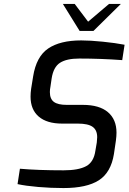

<svg xmlns="http://www.w3.org/2000/svg" viewBox="-20 -948 652 974"><path d="M69 -14 81 -92Q172 -84 303 -84Q378 -84 417 -105Q456 -126 464 -184L471 -225Q473 -245 473 -252Q473 -288 450 -304.5Q427 -321 375 -321H295Q218 -321 176.5 -356.5Q135 -392 135 -458Q135 -477 138 -498L148 -560Q164 -661 224.5 -702Q285 -743 392 -743Q437 -743 501.5 -736.5Q566 -730 612 -721L600 -643Q491 -651 382 -651Q318 -651 284.5 -629.5Q251 -608 242 -550L236 -509Q233 -494 233 -481Q233 -446 253.5 -431Q274 -416 318 -416H400Q484 -416 527.5 -379Q571 -342 571 -275Q571 -258 568 -235L558 -167Q543 -73 481.5 -33.5Q420 6 302 6Q238 6 174 0.5Q110 -5 69 -14ZM299 -928H359L427 -838L533 -928H593L454 -791H384Z"/></svg>

Font: Exo Medium
Style: Italic
Weight: 500
Italic angle: -9°
Designer: Natanael Gama
Foundry: Natanael Gama
Version: Version 1.500; ttfautohint (v1.6)